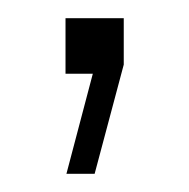

<svg xmlns="http://www.w3.org/2000/svg" viewBox="-20 -81 208 211"><path d="M52 0H82L53 110H84L116 -10V-61H52Z"/></svg>

Font: Resamitz
Style: Regular
Weight: 500
Designer: gluk
Foundry: gluk
Version: Version 0.047